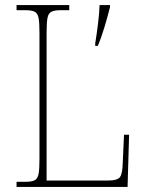

<svg xmlns="http://www.w3.org/2000/svg" viewBox="-20 -734 574 754"><path d="M45 0V-20H79Q104 -20 116 -26Q128 -32 131.5 -51Q135 -70 135 -108V-606Q135 -645 131.5 -663.5Q128 -682 116 -688Q104 -694 79 -694H45V-714H252V-694H219Q194 -694 182 -688Q170 -682 166.5 -663.5Q163 -645 163 -606V-25H403Q442 -25 451.5 -39Q461 -53 462 -94L467 -205H487L481 0ZM354 -564Q360 -601 365 -641.5Q370 -682 371 -714H412V-706Q404 -674 391 -630Q378 -586 364 -554H354Z"/></svg>

Font: Noto Serif Bengali SemiCondensed Thin
Style: Regular
Weight: 100
Width: 4
Designer: Juan Bruce, Universal Thirst, Indian Type Foundry and the Monotype Design Team.
Foundry: Monotype Imaging Inc.
Version: Version 2.003; ttfautohint (v1.8.4.7-5d5b)